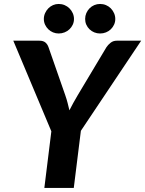

<svg xmlns="http://www.w3.org/2000/svg" viewBox="-20 -926 716 946"><path d="M45.5 0ZM378.5 -281.5 343.5 0H198.5L233 -279L45.5 -725.5H174Q193 -725.5 203.5 -716.8Q214 -708 219 -693.5L301.5 -457Q308.5 -437 313.2 -418.5Q318 -400 322 -382.5Q330.5 -400 340.8 -418.2Q351 -436.5 363 -457L504.5 -693.5Q512 -705 524.8 -715.2Q537.5 -725.5 555.5 -725.5H675.5ZM344.5 -832.5Q344.5 -817.5 338.5 -804.5Q332.5 -791.5 322.2 -781.8Q312 -772 298.2 -766.5Q284.5 -761 269 -761Q254.5 -761 241.2 -766.5Q228 -772 218 -781.8Q208 -791.5 202 -804.5Q196 -817.5 196 -832.5Q196 -847.5 202 -861Q208 -874.5 218 -884.8Q228 -895 241.2 -900.8Q254.5 -906.5 269 -906.5Q284.5 -906.5 298.2 -900.8Q312 -895 322.2 -884.8Q332.5 -874.5 338.5 -861Q344.5 -847.5 344.5 -832.5ZM548 -832.5Q548 -817.5 542 -804.5Q536 -791.5 526 -781.8Q516 -772 502.2 -766.5Q488.5 -761 473 -761Q458 -761 444.5 -766.5Q431 -772 421 -781.8Q411 -791.5 405.2 -804.5Q399.5 -817.5 399.5 -832.5Q399.5 -847.5 405.2 -861Q411 -874.5 421 -884.8Q431 -895 444.5 -900.8Q458 -906.5 473 -906.5Q488.5 -906.5 502.2 -900.8Q516 -895 526 -884.8Q536 -874.5 542 -861Q548 -847.5 548 -832.5Z"/></svg>

Font: Lato Heavy
Style: Italic
Weight: 800
Italic angle: -7°
Designer: Lukasz Dziedzic
Foundry: tyPoland Lukasz Dziedzic
Version: Version 2.007; 2014-02-27